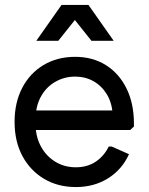

<svg xmlns="http://www.w3.org/2000/svg" viewBox="-20 -744 601 777"><path d="M287 13Q214 13 158 -20.5Q102 -54 70.5 -113Q39 -172 39 -251Q39 -329 70 -388.5Q101 -448 156.5 -481Q212 -514 284 -514Q355 -514 408.5 -480.5Q462 -447 492 -386Q522 -325 522 -244V-232L507 -218H86V-297H476L436 -281Q433 -329 412 -363Q391 -397 358 -415.5Q325 -434 284 -434Q240 -434 203 -412.5Q166 -391 145 -352Q124 -313 124 -262V-242Q124 -192 145 -152.5Q166 -113 203 -90Q240 -67 287 -67Q333 -67 367 -89.5Q401 -112 420 -151H432L502 -120Q474 -58 417.5 -22.5Q361 13 287 13ZM127 -579 229 -724H338L440 -579H350L283 -663L216 -579Z"/></svg>

Font: Fustat Medium
Style: Regular
Weight: 500
Designer: Mohamed Gaber, Khaled Hosny, Laura Garcia Mut
Foundry: Kief Type Foundry, Alif Type Foundry, Hard Type Foundry
Version: Version 1.007